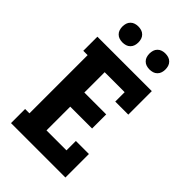

<svg xmlns="http://www.w3.org/2000/svg" viewBox="-277 -1054 1155 1155"><g transform="rotate(45 300.0 -476.5)"><path d="M54 0V-120H91V-615H54V-735H517V-535H406V-615H236V-442H422V-322H236V-120H406V-200H517V0ZM415 -817Q401 -817 388 -821Q375 -825 365 -835Q355 -845 351 -858Q347 -871 347 -885Q347 -899 351 -912Q355 -925 365 -935Q375 -945 388 -949Q401 -953 415 -953Q429 -953 442 -949Q455 -945 465 -935Q475 -925 479 -912Q483 -899 483 -885Q483 -871 479 -858Q475 -845 465 -835Q455 -825 442 -821Q429 -817 415 -817ZM185 -817Q171 -817 158 -821Q145 -825 135 -835Q125 -845 121 -858Q117 -871 117 -885Q117 -899 121 -912Q125 -925 135 -935Q145 -945 158 -949Q171 -953 185 -953Q199 -953 212 -949Q225 -945 235 -935Q245 -925 249 -912Q253 -899 253 -885Q253 -871 249 -858Q245 -845 235 -835Q225 -825 212 -821Q199 -817 185 -817Z"/></g></svg>

Font: Iosevka Etoile Heavy
Style: Regular
Weight: 900
Designer: Belleve Invis
Foundry: Belleve Invis
Version: Version 22.1.2; ttfautohint (v1.8.4)